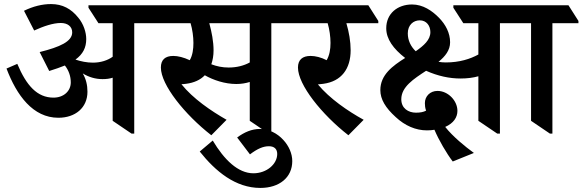

<svg xmlns="http://www.w3.org/2000/svg" viewBox="-20 -650 2864 944"><path d="M267 -71C350 -71 410 -120 410 -199C410 -232 403 -261 387 -289C416 -271 449 -261 484 -261C503 -261 519 -263 534 -268V-56L627 7H640V-536H768V-547L719 -624H415V-612L464 -536H534V-371C509 -353 475 -342 437 -342C407 -342 378 -348 351 -357C388 -384 404 -416 404 -458C404 -491 391 -532 365 -563C330 -607 287 -630 231 -630C188 -630 143 -619 98 -597L148 -500C194 -521 241 -537 279 -537C312 -537 335 -520 335 -491C335 -446 275 -419 175 -394L222 -301C251 -310 277 -319 299 -328C318 -304 328 -275 328 -245C328 -202 293 -170 243 -170C163 -170 110 -229 65 -336L12 -313C62 -181 142 -71 267 -71Z M1019 15 1094 -61C1017 -105 929 -165 872 -236C880 -236 887 -237 895 -238C934 -243 965 -257 987 -280C1029 -256 1086 -237 1142 -237C1167 -237 1189 -241 1208 -247V-56L1301 7H1314V-536H1442V-547L1392 -624H664V-612L713 -536H917C926 -505 931 -470 931 -439C931 -409 927 -378 913 -354C883 -368 855 -375 832 -375C792 -375 771 -356 771 -318C771 -233 888 -87 1019 15ZM1030 -402C1030 -446 1021 -492 1009 -536H1208V-343C1179 -327 1144 -318 1104 -318C1073 -318 1045 -324 1019 -334C1026 -354 1030 -377 1030 -402Z M1260 274C1353 274 1417 223 1417 142C1417 105 1400 67 1373 38C1344 6 1302 -16 1258 -16C1218 -16 1181 0 1146 26L1209 109C1246 81 1274 69 1302 69C1329 69 1343 83 1343 107C1343 157 1291 202 1226 202C1150 202 1082 135 1026 41L962 95C1040 193 1138 274 1260 274Z M1693 15 1768 -61C1690 -104 1601 -165 1543 -235C1551 -236 1560 -237 1570 -238C1659 -250 1704 -312 1704 -403C1704 -446 1696 -492 1683 -536H1840V-547L1791 -624H1338V-612L1387 -536H1591C1600 -505 1605 -470 1605 -439C1605 -407 1600 -378 1586 -354C1559 -368 1531 -375 1507 -375C1467 -375 1445 -356 1445 -318C1445 -233 1562 -87 1693 15Z M2206 144 2310 102C2267 71 2206 21 2169 -26C2210 -44 2229 -73 2229 -105C2229 -155 2183 -203 2131 -203C2095 -203 2069 -177 2069 -143C2069 -132 2070 -119 2075 -106C2062 -99 2046 -96 2025 -96C1988 -96 1953 -117 1953 -162C1953 -223 2014 -262 2075 -302C2133 -276 2190 -264 2244 -264C2278 -264 2307 -268 2332 -275V-56L2425 7H2438V-536H2566V-547L2516 -624H2209V-612L2258 -536H2332V-382C2292 -360 2239 -343 2172 -343C2160 -343 2148 -344 2136 -346C2169 -373 2193 -403 2193 -442C2193 -488 2171 -529 2139 -562C2104 -598 2059 -628 2006 -628C1934 -628 1879 -583 1879 -511C1879 -458 1914 -410 1972 -365C1910 -326 1850 -282 1850 -207C1850 -162 1875 -120 1926 -74C1971 -32 2024 -9 2079 -9C2093 -9 2105 -10 2116 -12C2137 38 2176 105 2206 144ZM1985 -486C1985 -527 2012 -550 2044 -550C2077 -550 2096 -523 2096 -492C2096 -454 2064 -426 2024 -398C2000 -421 1985 -451 1985 -486Z M2684 7H2696V-536H2824V-547L2775 -624H2462V-612L2511 -536H2591V-56Z"/></svg>

Font: Noto Serif Devanagari SemiBold
Style: Regular
Weight: 600
Designer: Universal Thirst, Indian Type Foundry and the Monotype Design Team
Foundry: Monotype Imaging Inc.
Version: Version 2.004